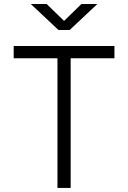

<svg xmlns="http://www.w3.org/2000/svg" viewBox="-20 -918 626 938"><path d="M260.7 0H325.2V-633.3H539.1V-693.4H46.9V-633.3H260.7ZM265.6 -771.5H320.3L455.6 -898.4H377.9L293 -815.9L208 -898.4H130.4Z"/></svg>

Font: Cascadia Mono NF Light
Style: Regular
Weight: 300
Monospace: yes
Designer: Aaron Bell
Foundry: Saja Typeworks
Version: Version 2404.023